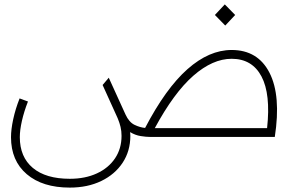

<svg xmlns="http://www.w3.org/2000/svg" viewBox="-20 -622 1348 872"><path d="M297 230Q173 230 101.5 169Q30 108 30 1Q30 -34 40 -80.5Q50 -127 69 -175L107 -161Q89 -115 79.5 -73Q70 -31 70 1Q70 91 129 140.5Q188 190 297 190Q367 190 420 165.5Q473 141 502.5 97Q532 53 532 -5Q532 -27 527.5 -45.5Q523 -64 516 -81L514 -86L446 -236L474 -269L550 -102Q566 -67 591 -55Q616 -43 639 -41Q733 -221 831.5 -308Q930 -395 1032 -395Q1151 -395 1204 -291.5Q1257 -188 1228 0H664Q644 0 619 -4Q594 -8 571 -22Q572 -12 572 -5Q572 64 537 117Q502 170 440 200Q378 230 297 230ZM1032 -355Q946 -355 858 -278Q770 -201 683 -40H1193Q1210 -195 1167.5 -275Q1125 -355 1032 -355ZM1003 -506 956 -554 1001 -602 1048 -554Z"/></svg>

Font: Readex Pro Light
Style: Regular
Weight: 300
Designer: Bonnie Shaver-Troup, Thomas Jockin
Foundry: Lexend
Version: Version 1.200; ttfautohint (v1.8.3)